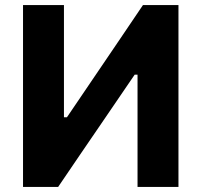

<svg xmlns="http://www.w3.org/2000/svg" viewBox="-20 -733 790 753"><path d="M70.3 0Q70.3 -57.6 70.3 -111.6Q70.3 -165.5 70.3 -232.4V-474.4Q70.3 -543.6 70.3 -599Q70.3 -654.4 70.3 -713H230.8Q230.8 -654.1 230.8 -598.4Q230.8 -542.7 230.8 -473.4V-273.2H242.6L358.1 -443.5Q401.9 -508 446.7 -574.1Q491.6 -640.1 540.6 -713H679.9Q679.9 -654.4 679.9 -599Q679.9 -543.6 679.9 -474.4V-232.4Q679.9 -165.5 679.9 -111.6Q679.9 -57.6 679.9 0H519.4Q519.4 -57.9 519.4 -112Q519.4 -166.2 519.4 -233.3V-440.2H508.2L391.7 -269.4Q338.5 -191.7 294 -126.4Q249.5 -61 208.1 0Z"/></svg>

Font: Commissioner Thin
Style: Regular
Weight: 100
Designer: Kostas Bartsokas
Foundry: Kostas Bartsokas
Version: Version 1.001;gftools[0.9.23]